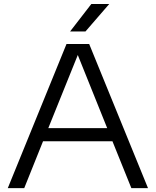

<svg xmlns="http://www.w3.org/2000/svg" viewBox="-20 -966 800 986"><path d="M20 0 321.5 -740H438L740 0H654.5L557.5 -240.5H201L104.5 0ZM228 -308H530.5L379.5 -683.5ZM340 -804.5 449 -945.5H541L419 -804.5Z"/></svg>

Font: Encode Sans Expanded
Style: Regular
Weight: 400
Width: 7
Designer: Multiple Designers
Foundry: Impallari Type
Version: Version 3.000; ttfautohint (v1.8.3) -l 8 -r 50 -G 200 -x 14 